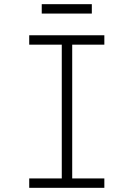

<svg xmlns="http://www.w3.org/2000/svg" viewBox="-20 -900 640 920"><path d="M480 0H120V-45H276V-686H120V-731H480V-686H326V-45H480ZM420 -835H180V-880H420Z"/></svg>

Font: JetBrains Mono Extra Light
Style: Regular
Weight: 200
Monospace: yes
Designer: Philipp Nurullin, Konstantin Bulenkov
Foundry: JetBrains
Version: 2.002